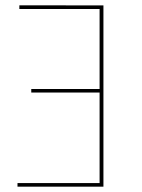

<svg xmlns="http://www.w3.org/2000/svg" viewBox="-20 -701 534 721"><path d="M52.7 -680.9V-667.3H354V-366.7H97.4V-353.6H354V-13.6H45.7V0H368.4V-680.8Z"/></svg>

Font: Fira Sans Hair
Style: Regular
Weight: 100
Designer: bBox Type GmbH & Carrois Corporate GbR & Edenspiekermann AG
Foundry: bBox Type GmbH & Carrois Corporate GbR & Edenspiekermann AG
Version: Version 4.300;PS 004.300;hotconv 1.0.88;makeotf.lib2.5.64775